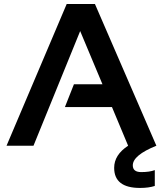

<svg xmlns="http://www.w3.org/2000/svg" viewBox="-20 -718 803 946"><path d="M145 0H12.2L308.6 -698.2H447.8L750.5 0Q634.3 46.9 634.3 96.7Q634.3 129.9 675.8 129.9Q717.3 129.9 742.7 120.1V198.2Q712.9 208 669.9 208Q542.5 208 542.5 108.9Q542.5 44.9 611.3 0L531.7 -190.4H299.8L344.2 -302.7H484.9L375 -564.9Z"/></svg>

Font: SansationBold
Style: Bold
Weight: 700
Designer: Bernd Montag
Version: Version 1.301